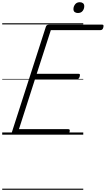

<svg xmlns="http://www.w3.org/2000/svg" viewBox="-20 -1221 959 1741"><path d="M111 0Q97 0 90.5 -5.5Q84 -11 88 -23L396 -979Q399 -988 406 -993Q413 -998 428 -998H905Q916 -998 918 -991.5Q920 -985 917 -973Q914 -960 907.5 -954Q901 -948 891 -948H441L313 -552H691Q702 -552 704 -546Q706 -540 703 -528Q699 -514 692.5 -508Q686 -502 677 -502H297L152 -50H598Q609 -50 611.5 -44Q614 -38 611 -25Q607 -12 600.5 -6Q594 0 584 0ZM686 -1103Q669 -1103 657.5 -1111.5Q646 -1120 646 -1139Q646 -1162 661 -1181.5Q676 -1201 704 -1201Q721 -1201 732.5 -1192Q744 -1183 744 -1165Q744 -1141 729.5 -1122Q715 -1103 686 -1103ZM0 490H735V500H0ZM0 -20H735V0H0ZM0 -505H735V-500H0ZM0 -1010H735V-1000H0Z"/></svg>

Font: Playwrite RO Guides
Style: Regular
Weight: 400
Designer: Veronika Burian, José Scaglione
Foundry: TypeTogether
Version: Version 1.003